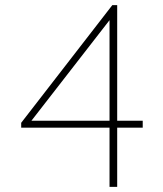

<svg xmlns="http://www.w3.org/2000/svg" viewBox="-20 -732 640 752"><path d="M409 0V-232H63V-251L420 -712H439V-259H539V-232H439V0ZM103 -259H409V-653Z"/></svg>

Font: Livvic Thin
Style: Regular
Weight: 250
Designer: Jacques Le Bailly, Baron von Fonthausen
Version: Version 1.001; ttfautohint (v1.8.2)